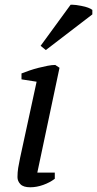

<svg xmlns="http://www.w3.org/2000/svg" viewBox="-20 -787 411 813"><path d="M71 -451V-476Q86 -482 105 -488.5Q124 -495 144 -500Q164 -505 182 -508.5Q200 -512 214 -512L232 -500L138 -56H212V-30Q191 -14 163 -4Q135 6 108 6Q79 6 66.5 -7Q54 -20 54 -37Q54 -57 57 -76Q60 -95 65 -118L135 -441ZM279 -767Q282 -767 286 -767Q292 -766 300 -766Q313 -764 327 -761.5Q341 -759 353 -754.5Q365 -750 371 -745V-726L174 -575L152 -593Z"/></svg>

Font: PTSerif
Style: Italic
Weight: 400
Italic angle: -12°
Designer: A.Korolkova, O.Umpeleva, V.Yefimov
Foundry: ParaType Ltd
Version: Version 1.000W OFL; ttfautohint (v1.2) -l 8 -r 50 -G 200 -x 